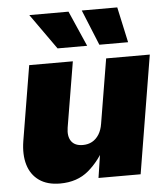

<svg xmlns="http://www.w3.org/2000/svg" viewBox="-54 -800 739 858"><g transform="rotate(-5 316.0 -371.0)"><path d="M181.2 9.8Q124 9.8 87.6 -15.9Q51.3 -41.5 37.6 -87.2Q23.9 -132.8 33.7 -193.8L89.4 -529.3H285.2L236.3 -236.3Q230 -197.3 245.8 -175Q261.7 -152.8 297.4 -152.8Q320.8 -152.8 339.1 -162.8Q357.4 -172.9 369.9 -192.6Q382.3 -212.4 386.7 -240.7L434.6 -529.3H630.4L543 0H354L375.5 -141.1H392.1Q359.9 -76.2 309.1 -33.2Q258.3 9.8 181.2 9.8ZM409.7 -592.8 344.7 -752H503.9L538.6 -592.8ZM222.2 -592.8 109.4 -752H285.2L355 -592.8Z"/></g></svg>

Font: Inter 24pt Black
Style: Italic
Weight: 900
Italic angle: -9.3988°
Designer: Rasmus Andersson
Foundry: rsms
Version: Version 4.001;git-66647c0bb